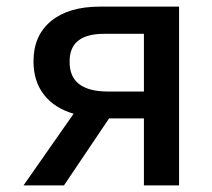

<svg xmlns="http://www.w3.org/2000/svg" viewBox="-20 -559 640 579"><path d="M51 0 202 -216Q144 -233 112.5 -273.5Q81 -314 81 -374Q81 -452 134 -495.5Q187 -539 281 -539H520V0H414V-202H309L173 0ZM306 -283H414V-457H294Q189 -457 190 -373Q189 -283 306 -283Z"/></svg>

Font: Noto Sans Mono Medium
Style: Regular
Weight: 500
Designer: Monotype Design Team
Foundry: Monotype Imaging Inc.
Version: Version 2.014